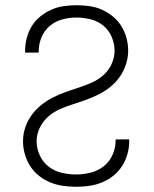

<svg xmlns="http://www.w3.org/2000/svg" viewBox="-20 -702 590 734"><path d="M271 12Q246 12 221 8.5Q196 5 172.5 -4.5Q149 -14 129 -30Q109 -46 95.5 -67Q82 -88 75 -112.5Q68 -137 68 -162Q68 -189 76.5 -214.5Q85 -240 100.5 -261.5Q116 -283 137 -300Q158 -317 181.5 -329Q205 -341 230 -350Q255 -359 280.5 -367Q306 -375 330.5 -386Q355 -397 375 -414.5Q395 -432 406.5 -457Q418 -482 418 -508Q418 -535 407 -561Q396 -587 375 -604Q354 -621 327 -628Q300 -635 273 -635Q246 -635 219 -628Q192 -621 171 -603.5Q150 -586 139 -560Q128 -534 128 -507V-501H76V-509Q76 -533 82.5 -557.5Q89 -582 102 -603Q115 -624 134.5 -639.5Q154 -655 176.5 -665Q199 -675 223.5 -678.5Q248 -682 273 -682Q298 -682 322.5 -678.5Q347 -675 369.5 -665Q392 -655 411.5 -639Q431 -623 444 -602Q457 -581 463.5 -557Q470 -533 470 -508Q470 -482 461.5 -456Q453 -430 438 -408.5Q423 -387 402 -370Q381 -353 357 -341Q333 -329 308 -320Q283 -311 257.5 -303Q232 -295 207.5 -284Q183 -273 163.5 -255.5Q144 -238 132 -213.5Q120 -189 120 -162Q120 -134 132 -108Q144 -82 166 -65Q188 -48 215.5 -41.5Q243 -35 271 -35Q299 -35 326.5 -42Q354 -49 376 -66Q398 -83 410 -109.5Q422 -136 422 -164V-169H474V-162Q474 -137 467 -112.5Q460 -88 446.5 -67Q433 -46 413 -30Q393 -14 369.5 -4.5Q346 5 321 8.5Q296 12 271 12Z"/></svg>

Font: Lode Dark Term
Style: Regular
Weight: 400
Monospace: yes
Designer: Belleve Invis
Foundry: Belleve Invis
Version: Version 29.2.0